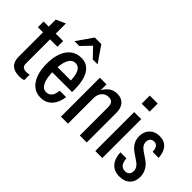

<svg xmlns="http://www.w3.org/2000/svg" viewBox="-47 -1255 1779 1779"><g transform="rotate(45 843.0 -365.0)"><path d="M210 10Q145 10 111.5 -21.5Q78 -53 78 -115V-602L170 -643V-117Q170 -90 184.5 -77.5Q199 -65 230 -65Q243 -65 252.5 -66.5Q262 -68 268 -71V1Q258 5 242.5 7.5Q227 10 210 10ZM11 -435V-510H267V-435Z M487 10Q432 10 391.5 -22Q351 -54 329 -113.5Q307 -173 307 -254Q307 -337 330 -396.5Q353 -456 395.5 -488Q438 -520 497 -520Q550 -520 586 -491.5Q622 -463 641 -405.5Q660 -348 660 -262Q660 -255 659.5 -247.5Q659 -240 659 -234H365V-302H605L577 -265Q577 -361 556.5 -404Q536 -447 493 -447Q448 -447 424 -398.5Q400 -350 400 -254Q400 -160 423 -111.5Q446 -63 490 -63Q526 -63 546 -89Q566 -115 570 -162H654Q645 -85 602 -37.5Q559 10 487 10ZM342 -583 451 -740H537L645 -583H582L458 -713H530L405 -583Z M748 0V-510H835V-414H840V0ZM995 0V-369Q995 -407 980 -424.5Q965 -442 935 -442Q904 -442 882.5 -427Q861 -412 850.5 -387.5Q840 -363 840 -333L828 -418Q848 -465 883.5 -492.5Q919 -520 969 -520Q1024 -520 1055 -485.5Q1086 -451 1086 -390V0Z M1198 0V-510H1290V0ZM1192 -614V-720H1296V-614Z M1522 10Q1452 10 1413.5 -33.5Q1375 -77 1371 -156H1450Q1453 -109 1471.5 -85.5Q1490 -62 1524 -62Q1551 -62 1566.5 -77Q1582 -92 1582 -120Q1582 -142 1570.5 -162.5Q1559 -183 1527 -204L1469 -244Q1430 -270 1409 -304.5Q1388 -339 1388 -386Q1388 -445 1425 -482.5Q1462 -520 1522 -520Q1584 -520 1619 -481.5Q1654 -443 1658 -370H1579Q1577 -411 1563 -429.5Q1549 -448 1522 -448Q1498 -448 1483.5 -433Q1469 -418 1469 -391Q1469 -370 1480.5 -351Q1492 -332 1521 -312L1582 -271Q1618 -247 1640.5 -209Q1663 -171 1663 -124Q1663 -63 1625.5 -26.5Q1588 10 1522 10Z"/></g></svg>

Font: Instrument Sans Condensed Medium
Style: Regular
Weight: 500
Width: 3
Designer: Rodrigo Fuenzalida
Foundry: fragTYPE
Version: Version 1.000;gftools[0.9.28]